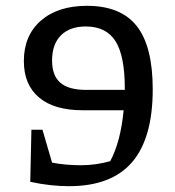

<svg xmlns="http://www.w3.org/2000/svg" viewBox="-20 -631 602 660"><path d="M126 -185 159 -72Q205 -63 259 -63Q309 -63 359 -77Q395 -145 405 -252H264Q166 -252 114 -296Q62 -340 62 -421Q62 -509 120.5 -560Q179 -611 279 -611Q395 -611 450 -541.5Q505 -472 505 -324Q505 -156 434 -73.5Q363 9 217 9Q187 9 154 5.5Q121 2 84 -6L88 -185ZM276 -322H409V-327Q409 -439 377 -489.5Q345 -540 275 -540Q220 -540 189.5 -509.5Q159 -479 159 -423Q159 -371 187.5 -346.5Q216 -322 276 -322Z"/></svg>

Font: Piazzolla SC Medium
Style: Regular
Weight: 500
Designer: Juan Pablo del Peral
Foundry: Huerta Tipografica
Version: Version 1.330